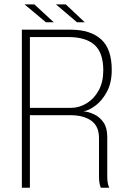

<svg xmlns="http://www.w3.org/2000/svg" viewBox="-20 -876 616 896"><path d="M82 0V-737.5H309.5Q401.5 -737.5 451.5 -692.8Q501.5 -648 501.5 -549.5Q501.5 -489.5 478.8 -447.5Q456 -405.5 425 -382.8Q394 -360 369.5 -356.5Q394 -354.5 419.8 -342.2Q445.5 -330 463 -304.8Q480.5 -279.5 480.5 -237Q480.5 -192 480.5 -143.8Q480.5 -95.5 480.5 -50.5Q480.5 -31 484 -17.2Q487.5 -3.5 490 0H450.5Q448.5 -4 445.2 -17.2Q442 -30.5 442 -50.5Q442 -94 442 -141Q442 -188 442 -231.5Q442 -287.5 405.5 -313Q369 -338.5 308 -338.5H107L119.5 -354V0ZM119.5 -356 107 -372.5H308Q349.5 -372.5 384.5 -394Q419.5 -415.5 440.8 -454.5Q462 -493.5 462 -547.5Q462 -630.5 420.8 -666.8Q379.5 -703 300.5 -703H106.5L119.5 -720ZM375.5 -772H339.5L241 -855.5H287ZM231 -772H194.5L94.5 -855.5H140.5Z"/></svg>

Font: Epilogue ExtraLight
Style: Regular
Weight: 250
Designer: Tyler Finck
Foundry: Etcetera Type Co
Version: Version 2.112